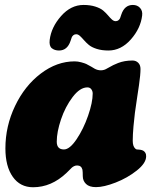

<svg xmlns="http://www.w3.org/2000/svg" viewBox="-20 -769 628 796"><path d="M459.5 -681.2Q466.8 -681.2 471.4 -685.3Q476.1 -689.5 477.8 -693.6Q479.5 -697.8 482.9 -708.5Q496.1 -748.5 530.8 -748.5Q549.3 -748.5 560.5 -736.3Q571.8 -724.1 569.3 -704.6Q563 -651.4 522.5 -605.5Q481.9 -559.6 429.7 -559.6Q401.9 -559.6 380.6 -566.4Q359.4 -573.2 347.7 -583.3Q335.9 -593.3 327.4 -603.3Q318.8 -613.3 311.3 -620.1Q303.7 -627 295.9 -627Q288.6 -627 283.9 -622.8Q279.3 -618.7 277.6 -614.5Q275.9 -610.4 272.5 -599.6Q259.3 -559.6 224.6 -559.6Q206.5 -559.6 194.8 -569.1Q183.1 -578.6 186 -603.5Q192.4 -656.2 233.2 -702.4Q273.9 -748.5 326.2 -748.5Q354 -748.5 375.2 -741.7Q396.5 -734.9 408.2 -724.9Q419.9 -714.8 428.2 -704.8Q436.5 -694.8 444.1 -688Q451.7 -681.2 459.5 -681.2ZM585.9 -121.1Q585.9 -92.8 547.1 -62Q508.3 -31.2 459.5 -12.2Q410.6 6.8 377.9 6.8Q350.1 6.8 336.7 -6.3Q323.2 -19.5 323.2 -38.6Q323.2 -57.1 321.8 -65.4Q317.4 -83 299.8 -83Q293 -83 287.1 -80.1Q281.2 -77.1 277.8 -74Q274.4 -70.8 267.3 -63.5Q260.3 -56.2 255.4 -51.8Q192.9 7.3 117.2 7.3Q63.5 7.3 33 -35.9Q2.4 -79.1 2.4 -153.8Q2.4 -246.1 42.5 -329.8Q82.5 -413.6 149.2 -464.1Q215.8 -514.6 289.6 -514.6Q302.7 -514.6 316.9 -510.7Q331.1 -506.8 337.4 -503.9Q343.8 -501 358.2 -492.7Q372.6 -484.4 373 -483.9Q384.8 -477.5 398.4 -477.5Q412.1 -477.5 424.3 -485.4Q452.1 -501.5 469.7 -507.8Q496.1 -518.1 529.3 -518.1Q543.5 -518.1 553 -508.8Q562.5 -499.5 562.5 -482.9Q562.5 -459.5 556.2 -416Q555.7 -412.1 548.8 -366.7Q542 -321.3 539.3 -301Q536.6 -280.8 533.4 -245.4Q530.3 -210 530.3 -185.5Q530.3 -162.6 540.5 -153.3Q543.9 -149.9 547.1 -149.4Q550.3 -148.9 556.2 -148.7Q562 -148.4 568.8 -146.5Q575.2 -144.5 579.6 -139.6Q583 -135.7 585 -129.9Q585.9 -125 585.9 -121.1ZM342.3 -406.7Q311.5 -406.7 281 -366.5Q250.5 -326.2 232.9 -273.9Q215.3 -221.7 215.3 -181.6Q215.3 -149.4 245.1 -149.4Q269 -149.4 297.6 -191.9Q326.2 -234.4 345.2 -289.3Q364.3 -344.2 364.3 -381.3Q364.3 -391.1 358.6 -398.9Q353 -406.7 342.3 -406.7Z"/></svg>

Font: Cooper* Black
Style: Italic
Weight: 900
Italic angle: -7°
Designer: Owen Earl
Foundry: indestructible type*
Version: Version 0.001